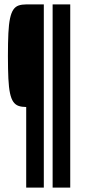

<svg xmlns="http://www.w3.org/2000/svg" viewBox="-20 -708 387 872"><path d="M99 144V-222Q79 -222 64.5 -227Q50 -232 40.5 -245.5Q31 -259 25.5 -284.5Q20 -310 18 -351.5Q16 -393 16 -454Q16 -515 18 -556.5Q20 -598 25.5 -624Q31 -650 40.5 -664Q50 -678 64.5 -683Q79 -688 99 -688H179V144ZM219 144V-688H299V144Z"/></svg>

Font: Saira UltraCondensed
Style: Bold
Weight: 700
Width: 1
Designer: Hector Gatti with collaboration of the Omnibus-Type team
Foundry: Omnibus-Type
Version: Version 1.101